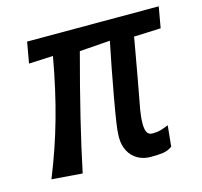

<svg xmlns="http://www.w3.org/2000/svg" viewBox="-87 -645 790 751"><g transform="rotate(-15 308.5 -269.5)"><path d="M334 -94Q334 -103 334.5 -108Q334 -130 355.2 -248.8Q376.5 -367.5 397.5 -469.5L273.5 -460.5Q200.5 -189 160.5 4.5L36.5 -5Q81.5 -116.5 112.5 -226.8Q143.5 -337 167 -469.5L69 -465L84 -550H617L602 -465L493 -460.5L489.5 -439Q475.5 -362 463.8 -295Q452 -228 442 -177Q437 -146.5 437 -122.5Q437 -99 443.5 -87.5Q450 -76 464.5 -76Q484 -76 496.8 -79.5Q509.5 -83 530.5 -91.5L522 -7Q505.5 5 486 8Q466.5 11 435 11Q405.5 11 382.5 -2Q359.5 -15 346.8 -39Q334 -63 334 -94Z"/></g></svg>

Font: JuliaMono
Style: Bold Italic
Weight: 700
Italic angle: -9°
Monospace: yes
Designer: cormullion
Foundry: corm
Version: Version 0.057; ttfautohint (v1.8.4)